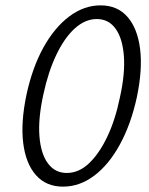

<svg xmlns="http://www.w3.org/2000/svg" viewBox="-20 -687 557 716"><path d="M215 9Q152 9 114 -34Q76 -77 66.5 -154Q57 -231 79 -335Q101 -436 142 -510Q183 -584 238 -625.5Q293 -667 355 -667Q418 -667 455.5 -624Q493 -581 502.5 -504Q512 -427 490 -323Q468 -223 427 -148Q386 -73 331.5 -32Q277 9 215 9ZM229 -42Q274 -42 312 -78Q350 -114 380 -177Q410 -240 427 -323Q447 -412 442 -478Q437 -544 411 -580Q385 -616 341 -616Q298 -616 259.5 -581.5Q221 -547 190.5 -483.5Q160 -420 142 -336Q122 -246 127 -180Q132 -114 158.5 -78Q185 -42 229 -42Z"/></svg>

Font: Ysabeau Office Light
Style: Italic
Weight: 300
Italic angle: -12°
Designer: Christian Thalmann (Catharsis Fonts)
Version: Version 2.001;gftools[0.9.30]; featfreeze: tnum,lnum,ss02